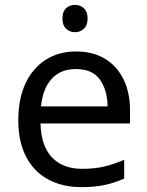

<svg xmlns="http://www.w3.org/2000/svg" viewBox="-20 -757 604 787"><path d="M292 -546Q361 -546 410.5 -516Q460 -486 486.5 -431.5Q513 -377 513 -304V-251H146Q148 -160 192.5 -112.5Q237 -65 317 -65Q368 -65 407.5 -74.5Q447 -84 489 -102V-25Q448 -7 408 1.5Q368 10 313 10Q237 10 178.5 -21Q120 -52 87.5 -113.5Q55 -175 55 -264Q55 -352 84.5 -415Q114 -478 167.5 -512Q221 -546 292 -546ZM291 -474Q228 -474 191.5 -433.5Q155 -393 148 -321H421Q420 -389 389 -431.5Q358 -474 291 -474ZM288 -737Q308 -737 323.5 -723.5Q339 -710 339 -681Q339 -653 323.5 -639Q308 -625 288 -625Q266 -625 251 -639Q236 -653 236 -681Q236 -710 251 -723.5Q266 -737 288 -737Z"/></svg>

Font: Noto IKEA Simplified Chinese
Style: Regular
Weight: 400
Designer: Monotype Design Team
Foundry: Monotype Imaging Inc.
Version: Version 1.100